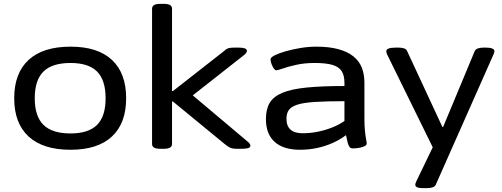

<svg xmlns="http://www.w3.org/2000/svg" viewBox="-20 -773 2617 1000"><path d="M347 7Q204 7 129 -62Q54 -131 54 -261Q54 -392 129 -461Q204 -530 348 -530Q489 -530 563 -461Q637 -392 637 -261Q637 -131 563 -62Q489 7 347 7ZM347 -78Q441 -78 485.5 -122.5Q530 -167 530 -261Q530 -356 485.5 -400.5Q441 -445 347 -445Q252 -445 206.5 -400.5Q161 -356 161 -261Q161 -167 206.5 -122.5Q252 -78 347 -78Z M817 2Q792 2 782 -4.5Q772 -11 772 -23V-727Q772 -740 782 -746.5Q792 -753 817 -753H831Q856 -753 866 -746.5Q876 -740 876 -727V-299H881L1148 -508Q1155 -515 1161.5 -518.5Q1168 -522 1177.5 -523.5Q1187 -525 1201 -525H1224Q1244 -525 1255 -521Q1266 -517 1266 -508Q1266 -503 1262.5 -498Q1259 -493 1252 -487L957 -255V-299L1274 -32Q1280 -26 1282 -22Q1284 -18 1284 -14Q1284 -5 1272 -1.5Q1260 2 1236 2H1215Q1190 2 1178 -4Q1166 -10 1150 -23L881 -244H876V-23Q876 -11 866 -4.5Q856 2 831 2Z M1543 7Q1456 7 1410.5 -34Q1365 -75 1365 -153Q1365 -204 1384.5 -237Q1404 -270 1450.5 -289.5Q1497 -309 1576.5 -317Q1656 -325 1774 -325V-341Q1774 -380 1759.5 -402.5Q1745 -425 1711.5 -435Q1678 -445 1619 -445Q1566 -445 1523.5 -435.5Q1481 -426 1454 -416.5Q1427 -407 1419 -407Q1413 -407 1408 -413.5Q1403 -420 1398.5 -429.5Q1394 -439 1391.5 -448.5Q1389 -458 1389 -464Q1389 -474 1411 -485Q1433 -496 1468 -506Q1503 -516 1545 -523Q1587 -530 1627 -530Q1694 -530 1742 -517Q1790 -504 1820.5 -479.5Q1851 -455 1864.5 -420.5Q1878 -386 1878 -343V-158Q1878 -116 1881 -88.5Q1884 -61 1887 -46.5Q1890 -32 1890 -26Q1890 -18 1881 -13Q1872 -8 1859.5 -5Q1847 -2 1835.5 -1Q1824 0 1818 0Q1807 0 1801 -7Q1795 -14 1791 -29.5Q1787 -45 1782 -69Q1750 -45 1711.5 -28Q1673 -11 1630.5 -2Q1588 7 1543 7ZM1556 -79Q1595 -79 1633 -86.5Q1671 -94 1707.5 -108Q1744 -122 1774 -143V-246Q1679 -246 1619 -242Q1559 -238 1527.5 -227.5Q1496 -217 1484 -199.5Q1472 -182 1472 -155Q1472 -117 1493 -98Q1514 -79 1556 -79Z M2184 207Q2163 207 2153 202.5Q2143 198 2143 190Q2143 187 2143.5 184Q2144 181 2148 172L2247 -33V21L1995 -492Q1994 -495 1993 -499Q1992 -503 1992 -507Q1992 -515 2003.5 -520Q2015 -525 2040 -525H2056Q2073 -525 2084.5 -521Q2096 -517 2100 -508L2284 -112H2288L2453 -508Q2458 -517 2469.5 -521Q2481 -525 2499 -525H2511Q2534 -525 2544.5 -520Q2555 -515 2555 -507Q2555 -503 2554 -499.5Q2553 -496 2551 -491L2251 186Q2247 198 2234 202.5Q2221 207 2202 207Z"/></svg>

Font: Asap Expanded Medium
Style: Regular
Weight: 500
Width: 7
Designer: Pablo Cosgaya
Foundry: Omnibus-Type
Version: Version 3.001